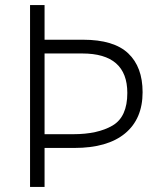

<svg xmlns="http://www.w3.org/2000/svg" viewBox="-20 -734 640 754"><path d="M155 0V-153H272Q402 -153 471 -210Q540 -267 540 -372Q540 -471 483.5 -524.5Q427 -578 306 -578H155V-714H98V0ZM155 -524H303Q480 -524 480 -369Q480 -275 422 -241Q364 -207 268 -207H155Z"/></svg>

Font: Noto Sans Mono UI Light
Style: Regular
Weight: 300
Designer: Monotype Design team
Foundry: Monotype Imaging Inc.
Version: 1.000